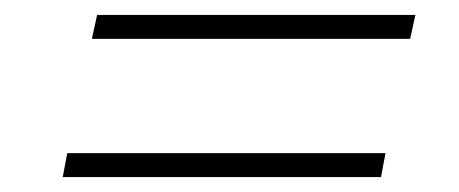

<svg xmlns="http://www.w3.org/2000/svg" viewBox="-20 -446 614 257"><path d="M536 -426H110L103 -394H529ZM64 -209H490L496 -241H70Z"/></svg>

Font: Nacelle UltraLight
Style: Italic
Weight: 200
Italic angle: -12°
Designer: Sora Sagano
Foundry: Sora Sagano
Version: Version 1.000;FEAKit 1.0